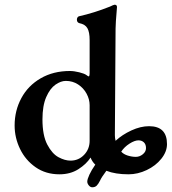

<svg xmlns="http://www.w3.org/2000/svg" viewBox="-20 -725 730 814"><path d="M350 45Q350 35 359 15.5Q368 -4 384 -27Q371 -39 364 -57Q346 -29 312 -7.5Q278 14 232 14Q174 14 131 -16Q88 -46 65 -93.5Q42 -141 42 -193Q42 -256 70.5 -309Q99 -362 152.5 -393Q206 -424 276 -424Q294 -424 316 -418.5Q338 -413 346 -407Q354 -401 356 -401Q360 -401 360 -417V-555Q360 -589 350.5 -605.5Q341 -622 316 -627Q306 -630 306 -642Q306 -647 308.5 -651Q311 -655 315 -656Q378 -670 446 -697Q462 -705 466 -705Q476 -705 476 -695Q476 -688 473.5 -663Q471 -638 470 -604L467 -152Q467 -140 470 -128Q498 -154 537 -172Q576 -190 612 -190Q688 -190 688 -114Q688 -82 664 -52Q640 -22 602 -4Q564 14 525 14Q469 14 431 -1Q410 27 404 41Q397 55 390 62Q383 69 371 69Q363 69 356.5 61Q350 53 350 45ZM360 -128V-279Q360 -304 347 -328Q334 -352 311 -367Q288 -382 259 -382Q238 -382 215 -366Q192 -350 176 -313.5Q160 -277 160 -219Q160 -151 180.5 -112Q201 -73 228 -58.5Q255 -44 279 -44Q313 -44 336.5 -68.5Q360 -93 360 -128ZM599 -97Q599 -113 590 -121.5Q581 -130 567 -130Q551 -130 529 -116Q507 -102 494 -82Q504 -71 521.5 -65.5Q539 -60 556 -60Q572 -60 585.5 -71Q599 -82 599 -97Z"/></svg>

Font: EB Garamond SemiBold
Style: Italic
Weight: 600
Italic angle: -17.2°
Designer: Georg Duffner and Octavio Pardo
Foundry: Georg Duffner
Version: Version 1.000